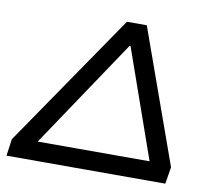

<svg xmlns="http://www.w3.org/2000/svg" viewBox="-78 -795 992 886"><g transform="rotate(10 418.0 -352.5)"><path d="M7 0 18 -79 447 -705H540L764 -79L751 0ZM478 -597 114 -54 111 -89H682L674 -54L483 -597Z"/></g></svg>

Font: Nunito Sans 7pt Expanded Medium
Style: Italic
Weight: 500
Width: 7
Italic angle: -9°
Designer: Vernon Adams
Foundry: Vernon Adams
Version: Version 3.101;gftools[0.9.27]